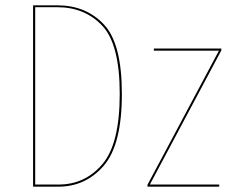

<svg xmlns="http://www.w3.org/2000/svg" viewBox="-20 -700 878 720"><path d="M437 -348Q437 -157 369 -78.5Q301 0 199 0H104V-680H195Q302 -680 369.5 -608.5Q437 -537 437 -348ZM112 -673V-8H200Q299 -8 364 -84.5Q429 -161 429 -348Q429 -534 363.5 -603.5Q298 -673 195 -673ZM810 -511 542 -8H802V0H533V-7L801 -510H557V-518H810Z"/></svg>

Font: Fira Sans Compressed Eight
Style: Regular
Weight: 100
Width: 1
Designer: bBox Type GmbH & Carrois Corporate GbR & Edenspiekermann AG
Foundry: bBox Type GmbH & Carrois Corporate GbR & Edenspiekermann AG
Version: Version 4.301